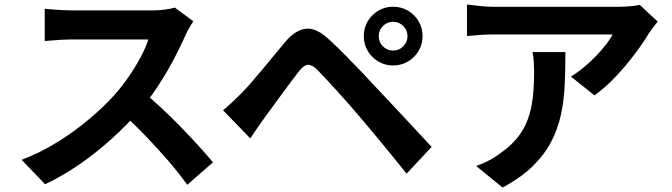

<svg xmlns="http://www.w3.org/2000/svg" viewBox="-20 -772 2970 848"><path d="M833.9 -677.9Q827.7 -669.3 816.6 -650.3Q805.5 -631.4 798.8 -615.5Q778.2 -568.4 747.6 -510.1Q717 -451.9 678.6 -393.2Q640.2 -334.5 597.1 -284.5Q541.3 -220.6 473.8 -159.4Q406.3 -98.2 331.7 -46.6Q257.1 5 179.2 41.8L75.6 -66.1Q156.6 -96.8 232.8 -143.9Q308.9 -191 374 -246Q439.1 -301 485.7 -352.8Q519.2 -390.5 548.8 -433.7Q578.4 -476.9 601.3 -519.7Q624.3 -562.5 635.2 -597.8Q625.1 -597.8 599 -597.8Q572.9 -597.8 538.3 -597.8Q503.6 -597.8 466 -597.8Q428.3 -597.8 393.6 -597.8Q359 -597.8 332.9 -597.8Q306.7 -597.8 295.8 -597.8Q275.4 -597.8 252 -596.4Q228.6 -595 208.5 -593.3Q188.4 -591.6 177.5 -590.9V-733.4Q191.5 -731.8 213.8 -730Q236.1 -728.3 258.8 -727.2Q281.4 -726 295.8 -726Q309.1 -726 336.8 -726Q364.6 -726 400.6 -726Q436.7 -726 475.2 -726Q513.8 -726 549.2 -726Q584.5 -726 611 -726Q637.4 -726 648.5 -726Q681.7 -726 709.4 -729.8Q737.2 -733.5 752.2 -738.6ZM610.1 -367.3Q649.2 -336 693 -295Q736.8 -254 779.7 -210Q822.7 -165.9 859.4 -125.3Q896 -84.8 920.7 -54.9L806.8 44.3Q770.2 -7.5 722.8 -62.3Q675.4 -117.1 622.8 -171.8Q570.2 -226.5 516 -274.8Z M1652.7 -612.2Q1652.7 -586 1671.3 -567.3Q1690 -548.7 1716.2 -548.7Q1742.6 -548.7 1761.1 -567.3Q1779.7 -586 1779.7 -612.2Q1779.7 -638.6 1761.1 -657.1Q1742.6 -675.7 1716.2 -675.7Q1690 -675.7 1671.3 -657.1Q1652.7 -638.6 1652.7 -612.2ZM1586.8 -612.2Q1586.8 -648.6 1604.2 -678Q1621.7 -707.4 1651.1 -724.9Q1680.5 -742.3 1716.2 -742.3Q1752.6 -742.3 1782 -724.9Q1811.4 -707.4 1828.9 -678Q1846.3 -648.6 1846.3 -612.2Q1846.3 -576.5 1828.9 -547.1Q1811.4 -517.7 1782 -500.3Q1752.6 -482.8 1716.2 -482.8Q1680.5 -482.8 1651.1 -500.3Q1621.7 -517.7 1604.2 -547.1Q1586.8 -576.5 1586.8 -612.2ZM965.1 -284.9Q987.6 -303.6 1006 -320.9Q1024.5 -338.2 1047.5 -361.2Q1065 -378.6 1086.9 -404.1Q1108.9 -429.5 1134.7 -460.2Q1160.5 -490.9 1187.2 -523.6Q1213.9 -556.3 1239.6 -586.8Q1284 -639.5 1331 -645Q1377.9 -650.5 1436 -595.2Q1470 -564 1505.6 -527.8Q1541.1 -491.7 1575.6 -455.7Q1610.1 -419.7 1639.6 -387.4Q1673.6 -351.6 1716.3 -305.8Q1759 -260 1803.7 -212.2Q1848.3 -164.5 1886.3 -123.2L1775.9 -5Q1742.8 -46.9 1705 -92.7Q1667.3 -138.5 1631.1 -182.3Q1594.9 -226.2 1565.4 -260.3Q1543.6 -286.4 1517.3 -315.8Q1490.9 -345.2 1465.2 -373.9Q1439.4 -402.6 1417.4 -425.9Q1395.4 -449.2 1382.1 -463Q1357.5 -487.2 1339.6 -485.8Q1321.8 -484.4 1300.4 -457.2Q1285.6 -438.4 1266 -412.1Q1246.4 -385.9 1225.4 -357.1Q1204.3 -328.4 1184.5 -301.3Q1164.7 -274.2 1149.6 -253.9Q1132.7 -230.4 1115.6 -205.4Q1098.5 -180.5 1085.4 -161Z M2884.8 -676.6Q2876.9 -667.1 2865.1 -651.6Q2853.3 -636 2846.2 -625.4Q2823.2 -586.2 2785.1 -535.4Q2747 -484.5 2701 -435.3Q2655 -386.1 2605.6 -350.7L2501.7 -433.8Q2532.1 -452.4 2560.8 -476.5Q2589.6 -500.5 2614.3 -526.6Q2639.1 -552.6 2657.8 -576.9Q2676.5 -601.2 2686 -619.9Q2672.9 -619.9 2641.9 -619.9Q2610.9 -619.9 2567.8 -619.9Q2524.7 -619.9 2475.4 -619.9Q2426.1 -619.9 2377.1 -619.9Q2328.2 -619.9 2284.8 -619.9Q2241.4 -619.9 2209.7 -619.9Q2178 -619.9 2164.8 -619.9Q2133.5 -619.9 2105.8 -618.1Q2078.1 -616.3 2042.6 -612.8V-752Q2071.8 -748.3 2102.7 -745.1Q2133.5 -741.9 2164.8 -741.9Q2178 -741.9 2211 -741.9Q2244 -741.9 2289.3 -741.9Q2334.6 -741.9 2386.3 -741.9Q2438 -741.9 2489.5 -741.9Q2540.9 -741.9 2585.4 -741.9Q2629.9 -741.9 2661.3 -741.9Q2692.7 -741.9 2703.8 -741.9Q2718.1 -741.9 2738.3 -742.8Q2758.4 -743.7 2777.5 -745.9Q2796.6 -748 2805.5 -750.6ZM2477.2 -542.1Q2477.2 -468.1 2474.2 -399Q2471.2 -329.9 2457.7 -266.7Q2444.2 -203.5 2414.7 -146.4Q2385.1 -89.3 2333.3 -38.4Q2281.5 12.5 2199.5 56.2L2083 -39Q2107 -47.1 2133.9 -60.3Q2160.9 -73.6 2188.2 -94Q2236.1 -127.4 2265.7 -164.3Q2295.3 -201.3 2311 -244.4Q2326.7 -287.5 2332.8 -339Q2338.9 -390.6 2338.9 -452Q2338.9 -475.1 2337.7 -496.4Q2336.6 -517.7 2332.2 -542.1Z"/></svg>

Font: Noto Sans SC Thin
Style: Regular
Weight: 100
Designer: Ryoko NISHIZUKA 西塚涼子 (kana, bopomofo & ideographs); Paul D. Hunt (Latin, Greek & Cyrillic); Sandoll Communications 산돌커뮤니
Foundry: Adobe
Version: Version 2.004-H2;hotconv 1.0.118;makeotfexe 2.5.65603